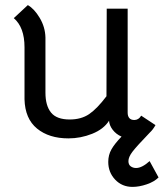

<svg xmlns="http://www.w3.org/2000/svg" viewBox="-20 -534 641 752"><path d="M601 161Q584 178 554.5 188Q525 198 499 198Q458 198 431 169.5Q404 141 404 100Q404 73 416.5 51Q429 29 456 1Q435 -8 421.5 -25.5Q408 -43 407 -62V-61Q386 -28 341 -10Q296 8 248 8Q172 8 125 -30.5Q78 -69 76 -145V-349Q76 -427 34 -463L89 -514Q114 -500 135.5 -464Q157 -428 158 -387V-171Q158 -120 180 -93Q202 -66 253 -66Q298 -66 329 -87Q360 -108 397 -157L398 -500H480V-93Q480 -79 486.5 -71.5Q493 -64 506 -64Q523 -64 533 -81L589 -44Q579 -26 567 -15Q515 39 499 60Q483 81 483 97Q483 111 492 117.5Q501 124 513 124Q536 124 566 97Z"/></svg>

Font: Bellota
Style: Bold
Weight: 700
Designer: Kemie Guaida
Foundry: Kemie Guaida
Version: Version 4.001